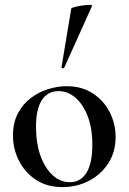

<svg xmlns="http://www.w3.org/2000/svg" viewBox="-20 -751 526 784"><path d="M235 13Q173 13 128 -16Q83 -45 58 -93.5Q33 -142 33 -198Q33 -250 53 -288Q73 -326 105.5 -350.5Q138 -375 176.5 -387Q215 -399 252 -399Q315 -399 360 -369Q405 -339 428.5 -292Q452 -245 452 -192Q452 -130 422 -84Q392 -38 343 -12.5Q294 13 235 13ZM265 -7Q309 -7 333 -45.5Q357 -84 357 -160Q357 -229 337.5 -278Q318 -327 287 -353Q256 -379 219 -379Q175 -379 151 -342.5Q127 -306 127 -233Q127 -167 145 -116Q163 -65 194.5 -36Q226 -7 265 -7ZM242 -474Q241 -471 235.5 -472.5Q230 -474 231 -476L271 -716Q272 -719 285.5 -722.5Q299 -726 316 -728.5Q333 -731 345.5 -731Q358 -731 356 -727Z"/></svg>

Font: Cormorant Garamond Light SemiBold
Style: Regular
Weight: 600
Version: Version 4.001